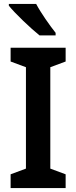

<svg xmlns="http://www.w3.org/2000/svg" viewBox="-20 -957 388 977"><path d="M164 -937H25V-928C55 -890 137 -812 181 -777H263V-790C234 -826 187 -893 164 -937ZM314 0V-70L236 -99V-615L314 -644V-714H34V-644L112 -615V-99L34 -70V0Z"/></svg>

Font: Noto Sans Ethiopic SemiCondensed SemiBold
Style: Regular
Weight: 600
Width: 4
Designer: Monotype Design Team
Foundry: Monotype Imaging Inc.
Version: Version 2.102